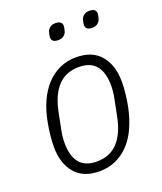

<svg xmlns="http://www.w3.org/2000/svg" viewBox="-134 -793 754 893"><g transform="rotate(-20 243.5 -347.0)"><path d="M205 12Q125 12 84 -37Q43 -86 43 -167Q43 -196 46.5 -227.5Q50 -259 56 -289Q66 -342 86 -385.5Q106 -429 134.5 -459.5Q163 -490 200 -507Q237 -524 282 -524Q362 -524 403 -475Q444 -426 444 -345Q444 -316 440.5 -284.5Q437 -253 431 -223Q420 -170 400.5 -126.5Q381 -83 352.5 -52.5Q324 -22 287 -5Q250 12 205 12ZM208 -35Q273 -35 312.5 -77Q352 -119 368 -200L385 -285Q391 -315 391 -344Q391 -477 279 -477Q214 -477 174.5 -435Q135 -393 119 -312L102 -227Q96 -197 96 -168Q96 -35 208 -35ZM233 -627Q200 -627 200 -652Q200 -660 205 -678Q208 -689 218.5 -697.5Q229 -706 246 -706Q279 -706 279 -681Q279 -673 274 -655Q271 -644 260.5 -635.5Q250 -627 233 -627ZM401 -627Q368 -627 368 -652Q368 -660 373 -678Q376 -689 386.5 -697.5Q397 -706 414 -706Q447 -706 447 -681Q447 -673 442 -655Q439 -644 428.5 -635.5Q418 -627 401 -627Z"/></g></svg>

Font: IBM Plex Sans Condensed Light
Style: Italic
Weight: 300
Width: 3
Italic angle: -11°
Designer: Mike Abbink, Paul van der Laan, Pieter van Rosmalen
Foundry: Bold Monday
Version: Version 1.3